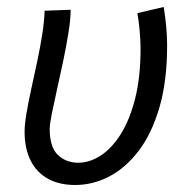

<svg xmlns="http://www.w3.org/2000/svg" viewBox="-20 -516 535 548"><path d="M194.6 12Q149.1 12 116.7 -5.9Q84.3 -23.9 67.3 -58Q50.2 -92.1 50.2 -139.8Q50.2 -161.2 55.7 -193.4Q61.1 -225.5 69.6 -263.8Q78 -302.1 86.5 -341.9Q94.9 -381.7 100.7 -418.7Q106.5 -455.6 107.3 -485.4L181.6 -488.1Q181.6 -460.7 175.5 -422.9Q169.4 -385.2 160.6 -342.9Q151.8 -300.6 142.9 -261.4Q134.1 -222.2 128 -192Q121.9 -161.7 121.9 -148Q121.9 -95.7 145.4 -73.6Q169 -51.5 203.2 -51.5Q235.4 -51.5 266.7 -71.5Q298 -91.5 323.9 -132Q349.8 -172.5 365.5 -233.9Q381.2 -295.3 381.2 -377.6Q381.2 -400.1 378.6 -428.5Q376 -457 372.1 -478.5L447.2 -496.1Q452.2 -466.7 454.6 -438Q457 -409.4 457 -386.9Q457 -284.6 435.1 -209.5Q413.1 -134.3 375.7 -85.4Q338.3 -36.4 291.6 -12.2Q244.8 12 194.6 12Z"/></svg>

Font: Source Sans Variable
Style: Italic
Weight: 200
Italic angle: -11°
Designer: Paul D. Hunt
Foundry: Adobe Systems Incorporated
Version: Version 3.006;hotconv 1.0.111;makeotfexe 2.5.65597